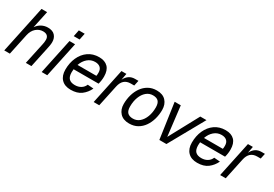

<svg xmlns="http://www.w3.org/2000/svg" viewBox="35 -1599 3564 2498"><g transform="rotate(30 1817.5 -349.5)"><path d="M25 0 175 -710H259L204 -452Q235 -497 278 -519.5Q321 -542 370 -542Q442 -542 477 -503.5Q512 -465 512 -406Q512 -382 507.5 -354Q503 -326 498 -306L433 0H349L417 -317Q421 -334 423.5 -352Q426 -370 426 -390Q426 -427 404.5 -447.5Q383 -468 340 -468Q283 -468 237.5 -428.5Q192 -389 176 -316L109 0Z M587 0 699 -530H783L671 0ZM715 -613 735 -711H823L803 -613Z M1027 12Q937 12 887.5 -39.5Q838 -91 838 -182Q838 -283 874.5 -364.5Q911 -446 979 -494Q1047 -542 1141 -542Q1227 -542 1273.5 -494.5Q1320 -447 1320 -354Q1320 -295 1304 -239H929Q926 -217 926 -194Q926 -127 955.5 -97.5Q985 -68 1044 -68Q1096 -68 1134 -91.5Q1172 -115 1189 -157L1278 -150Q1245 -79 1185 -33.5Q1125 12 1027 12ZM1126 -462Q1063 -462 1015.5 -421Q968 -380 945 -313H1228Q1230 -322 1231 -333Q1232 -344 1232 -361Q1232 -411 1204 -436.5Q1176 -462 1126 -462Z M1368 0 1480 -530H1554L1536 -432Q1585 -530 1683 -530H1735L1718 -450H1666Q1547 -450 1520 -320L1452 0Z M1905 12Q1815 12 1767 -40Q1719 -92 1719 -174Q1719 -245 1737.5 -311Q1756 -377 1792.5 -429Q1829 -481 1883 -511.5Q1937 -542 2007 -542Q2097 -542 2144.5 -490.5Q2192 -439 2192 -356Q2192 -285 2173.5 -219Q2155 -153 2119 -101Q2083 -49 2029.5 -18.5Q1976 12 1905 12ZM1917 -68Q1973 -68 2015 -104.5Q2057 -141 2080.5 -203Q2104 -265 2104 -342Q2104 -405 2077.5 -433.5Q2051 -462 1995 -462Q1939 -462 1896.5 -425.5Q1854 -389 1830.5 -327Q1807 -265 1807 -188Q1807 -124 1834.5 -96Q1862 -68 1917 -68Z M2355 0 2279 -530H2371L2424 -86L2664 -530H2757L2461 0Z M2927 12Q2837 12 2787.5 -39.5Q2738 -91 2738 -182Q2738 -283 2774.5 -364.5Q2811 -446 2879 -494Q2947 -542 3041 -542Q3127 -542 3173.5 -494.5Q3220 -447 3220 -354Q3220 -295 3204 -239H2829Q2826 -217 2826 -194Q2826 -127 2855.5 -97.5Q2885 -68 2944 -68Q2996 -68 3034 -91.5Q3072 -115 3089 -157L3178 -150Q3145 -79 3085 -33.5Q3025 12 2927 12ZM3026 -462Q2963 -462 2915.5 -421Q2868 -380 2845 -313H3128Q3130 -322 3131 -333Q3132 -344 3132 -361Q3132 -411 3104 -436.5Q3076 -462 3026 -462Z M3268 0 3380 -530H3454L3436 -432Q3485 -530 3583 -530H3635L3618 -450H3566Q3447 -450 3420 -320L3352 0Z"/></g></svg>

Font: Geist Regular
Style: Italic
Weight: 400
Italic angle: -12°
Designer: Basement.studio, Andrés Briganti, Mateo Zaragoza
Foundry: Basement.studio, Vercel, Andrés Briganti, Guido Ferreyra, Mateo Zaragoza
Version: Version 1.500; ttfautohint (v1.8.4.7-5d5b)